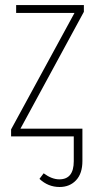

<svg xmlns="http://www.w3.org/2000/svg" viewBox="-20 -540 380 760"><path d="M312 -520V-493.2L61 -30.8H306.2V97.2Q306.2 147 281 173.6Q255.9 200.2 215.8 200.2Q170.4 200.2 136.2 168L152.8 146Q185.1 169.9 214.8 169.9Q272 169.9 272 98.1V0H23.9V-27.8L274.9 -488.8H43.9V-520Z"/></svg>

Font: Fira Sans Compressed UltraLight
Style: Regular
Weight: 200
Width: 1
Designer: Carrois Corporate & Edenspiekermann AG
Foundry: Carrois Corporate GbR & Edenspiekermann AG
Version: Version 4.203;PS 004.203;hotconv 1.0.88;makeotf.lib2.5.64775